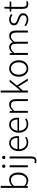

<svg xmlns="http://www.w3.org/2000/svg" viewBox="2244 -3078 1086 5613"><g transform="rotate(-90 2786.5 -272.0)"><path d="M314 13C439 13 549 -93 549 -275C549 -439 477 -547 335 -547C271 -547 208 -510 155 -465L158 -567V-795H100V0H147L154 -54H156C205 -13 264 13 314 13ZM309 -38C270 -38 213 -55 158 -103V-411C218 -466 273 -496 324 -496C443 -496 487 -403 487 -275C487 -132 413 -38 309 -38Z M703 0H761V-533H703ZM733 -658C759 -658 782 -677 782 -704C782 -734 759 -752 733 -752C706 -752 684 -734 684 -704C684 -677 706 -658 733 -658Z M893 251C980 251 1019 196 1019 90V-533H960V88C960 155 949 202 890 202C869 202 849 196 835 191L822 237C839 245 866 251 893 251ZM990 -658C1017 -658 1039 -677 1039 -704C1039 -734 1017 -752 990 -752C963 -752 942 -734 942 -704C942 -677 963 -658 990 -658Z M1422 13C1499 13 1549 -12 1592 -39L1570 -82C1530 -54 1485 -36 1428 -36C1313 -36 1236 -127 1233 -257H1611C1613 -270 1614 -284 1614 -299C1614 -455 1537 -547 1408 -547C1287 -547 1174 -439 1174 -266C1174 -91 1285 13 1422 13ZM1233 -303C1244 -425 1322 -497 1409 -497C1502 -497 1561 -432 1561 -303Z M1960 13C2037 13 2087 -12 2130 -39L2108 -82C2068 -54 2023 -36 1966 -36C1851 -36 1774 -127 1771 -257H2149C2151 -270 2152 -284 2152 -299C2152 -455 2075 -547 1946 -547C1825 -547 1712 -439 1712 -266C1712 -91 1823 13 1960 13ZM1771 -303C1782 -425 1860 -497 1947 -497C2040 -497 2099 -432 2099 -303Z M2294 0H2352V-399C2414 -463 2458 -495 2520 -495C2602 -495 2637 -444 2637 -333V0H2695V-341C2695 -478 2644 -547 2533 -547C2460 -547 2405 -505 2351 -452H2349L2342 -533H2294Z M2887 0H2945V-144L3060 -280L3232 0H3296L3094 -322L3268 -533H3202L2947 -219H2945V-795H2887Z M3590 13C3719 13 3831 -89 3831 -266C3831 -444 3719 -547 3590 -547C3461 -547 3349 -444 3349 -266C3349 -89 3461 13 3590 13ZM3590 -37C3486 -37 3410 -130 3410 -266C3410 -402 3486 -496 3590 -496C3694 -496 3771 -402 3771 -266C3771 -130 3694 -37 3590 -37Z M3987 0H4045V-399C4101 -463 4152 -495 4199 -495C4278 -495 4314 -444 4314 -333V0H4372V-399C4429 -463 4478 -495 4526 -495C4604 -495 4641 -444 4641 -333V0H4699V-341C4699 -478 4646 -547 4539 -547C4477 -547 4419 -504 4359 -439C4340 -504 4297 -547 4212 -547C4152 -547 4092 -505 4044 -452H4042L4035 -533H3987Z M5022 13C5140 13 5205 -57 5205 -139C5205 -242 5115 -271 5033 -302C4971 -325 4909 -347 4909 -406C4909 -454 4945 -498 5024 -498C5076 -498 5115 -477 5151 -450L5181 -490C5141 -522 5084 -547 5026 -547C4914 -547 4851 -481 4851 -403C4851 -311 4939 -278 5018 -250C5080 -228 5147 -199 5147 -136C5147 -81 5106 -35 5025 -35C4952 -35 4903 -63 4857 -102L4826 -60C4874 -20 4944 13 5022 13Z M5471 13C5495 13 5529 4 5560 -7L5546 -52C5527 -44 5501 -37 5481 -37C5410 -37 5392 -81 5392 -148V-484H5545V-533H5392V-687H5343L5336 -533L5251 -528V-484H5334V-152C5334 -53 5366 13 5471 13Z"/></g></svg>

Font: Noto Sans Japanese Light
Style: Regular
Weight: 300
Designer: Ryoko NISHIZUKA (kana & ideographs); Paul D. Hunt (Latin, Greek & Cyrillic); Wenlong ZHANG (bopomofo); Sandoll Communica
Foundry: Adobe Systems Incorporated
Version: Version 1.000;PS 1;hotconv 1.0.78;makeotf.lib2.5.61930